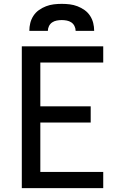

<svg xmlns="http://www.w3.org/2000/svg" viewBox="-20 -975 640 995"><path d="M93 0V-735H515V-651H189V-424H450V-340H189V-84H515V0ZM132 -815Q132 -836 137 -856Q142 -876 153.5 -893.5Q165 -911 182 -923Q199 -935 218.5 -942.5Q238 -950 258.5 -952.5Q279 -955 300 -955Q321 -955 341.5 -952.5Q362 -950 381.5 -942.5Q401 -935 418 -923Q435 -911 446.5 -893.5Q458 -876 463 -856Q468 -836 468 -815H372Q372 -828 366 -840Q360 -852 349.5 -859Q339 -866 326 -868.5Q313 -871 300 -871Q287 -871 274 -868.5Q261 -866 250.5 -859Q240 -852 234 -840Q228 -828 228 -815Z"/></svg>

Font: Iosevka Curly Medium Extended
Style: Regular
Weight: 500
Width: 7
Monospace: yes
Designer: Belleve Invis
Foundry: Belleve Invis
Version: Version 11.1.0; ttfautohint (v1.8.3)